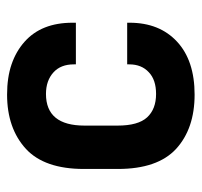

<svg xmlns="http://www.w3.org/2000/svg" viewBox="-34 -532 572 545"><g transform="rotate(-90 252.5 -260.0)"><path d="M101.6 -46.9Q44.9 -99.6 44.9 -211.9V-308.6Q44.9 -419.9 101.6 -472.7Q160.2 -526.4 255.9 -526.4Q304.7 -526.4 341.8 -513.7Q378.9 -501 406.2 -476.6Q460 -428.7 460 -340.8V-331.1H341.8V-336.9Q341.8 -374 319.3 -394.5Q295.9 -416 257.8 -416Q168 -416 168 -306.6V-212.9Q168 -154.3 191.4 -128.9Q214.8 -103.5 257.8 -103.5Q297.9 -103.5 319.3 -124Q341.8 -144.5 341.8 -179.7V-185.5H460V-178.7Q460 -93.8 406.2 -43.9Q352.5 5.9 255.9 5.9Q159.2 5.9 101.6 -46.9Z"/></g></svg>

Font: Dinish
Style: Bold
Weight: 700
Designer: Bert Driehuis
Foundry: Playbeing
Version: Version 3.006; git-39231f3c-release